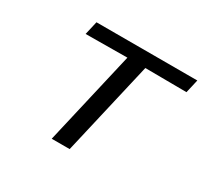

<svg xmlns="http://www.w3.org/2000/svg" viewBox="-143 -883 1132 1075"><g transform="rotate(30 423.0 -345.0)"><path d="M174 -603 194 -690H846L826 -603L559 -605L419 0H303L443 -605Z"/></g></svg>

Font: Coval
Style: Medium Italic
Weight: 500
Foundry: Context Ltd
Version: Version 001.000